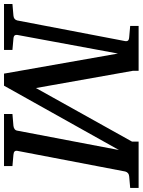

<svg xmlns="http://www.w3.org/2000/svg" viewBox="89 -814 711 957"><g transform="rotate(90 444.5 -335.5)"><path d="M846.2 -624Q825.7 -622.6 820.8 -604L717.8 -65.9Q716.3 -58.6 720.5 -53.2Q724.6 -47.9 737.8 -46.9L793.9 -42V0H534.2V-42L592.8 -46.9Q602.1 -47.9 608.9 -52.5Q615.7 -57.1 617.2 -65.9L713.9 -573.2L393.1 0H333L232.9 -567.9L140.1 -65.9Q138.7 -58.6 142.6 -53.2Q146.5 -47.9 159.2 -46.9L214.8 -42V0H-14.2V-42L43 -46.9Q63.5 -48.3 67.9 -65.9L170.9 -604Q172.4 -612.3 168.5 -617.7Q164.6 -623 150.9 -624L95.2 -628.9V-670.9H318.8V-643.1L404.8 -159.2L671.9 -638.2V-670.9H902.8V-628.9Z"/></g></svg>

Font: Charis SIL
Style: Italic
Weight: 400
Italic angle: -11°
Foundry: SIL International
Version: Version 4.112